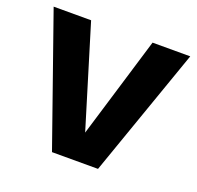

<svg xmlns="http://www.w3.org/2000/svg" viewBox="-99 -632 756 737"><g transform="rotate(20 279.0 -263.5)"><path d="M185 0 0 -527H153L279 -114L404 -527H558L373 0Z"/></g></svg>

Font: Onest
Style: Bold
Weight: 700
Designer: Dmitri Voloshin, Andrey Kudryavtsev
Foundry: Dmitri Voloshin, Andrey Kudryavtsev
Version: Version 1.000;gftools[0.9.33]